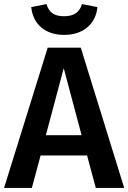

<svg xmlns="http://www.w3.org/2000/svg" viewBox="-25 -926 632 946"><path d="M291 -754C384 -754 447 -807 455 -891L379 -906C367 -865 338 -846 291 -846C244 -846 217 -863 204 -906L129 -891C137 -807 198 -754 291 -754ZM587 0 373 -691H210L-5 0H132L175 -160H404L447 0ZM289 -590 377 -260H201Z"/></svg>

Font: Fira Sans Medium
Style: Regular
Weight: 500
Designer: Carrois Corporate & Edenspiekermann AG
Foundry: Carrois Corporate GbR & Edenspiekermann AG
Version: Version 4.203